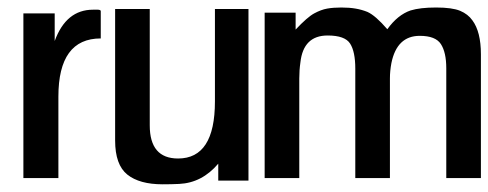

<svg xmlns="http://www.w3.org/2000/svg" viewBox="-20 -472 1295 509"><path d="M226.6 -446.3H239.3Q245.1 -446.3 247.1 -443.4V-370.1Q134.8 -370.1 134.8 -215.8V0H42V-436.5H125V-363.3Q155.3 -446.3 226.6 -446.3Z M452.1 -51.8Q549.8 -51.8 549.8 -203.1V-448.2H638.7V6.8H558.6V-38.1Q515.6 12.7 455.1 15.6Q434.6 16.6 411.1 16.6Q349.6 16.6 317.4 -9.3Q285.2 -35.2 285.2 -99.6V-448.2H377V-139.6Q377 -51.8 452.1 -51.8Z M1254.9 -328.1V0H1163.1V-291Q1163.1 -333 1148.9 -355Q1134.8 -377 1092.8 -377Q1032.2 -377 1017.6 -304.7Q1013.7 -284.2 1013.7 -263.7V0H921.9V-290Q921.9 -335 908.2 -356.4Q894.5 -377.9 848.6 -377.9Q784.2 -377.9 776.4 -306.6Q773.4 -286.1 773.4 -263.7V0H681.6V-438.5H763.7V-393.6Q794.9 -426.8 813 -436.5Q831.1 -446.3 847.2 -449.2Q863.3 -452.1 884.8 -452.1Q906.2 -452.1 922.9 -449.2Q939.5 -446.3 954.1 -440.4Q975.6 -430.7 1006.8 -394.5Q1034.2 -432.6 1068.4 -444.3Q1093.8 -452.1 1136.2 -452.1Q1178.7 -452.1 1199.7 -443.4Q1220.7 -434.6 1232.4 -418Q1254.9 -387.7 1254.9 -328.1Z"/></svg>

Font: RIT TN Joy
Style: Extra Bold
Weight: 800
Designer: Hussain K H
Foundry: Rachana Institute of Typography
Version: 1.6.2